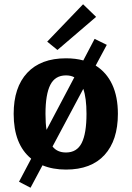

<svg xmlns="http://www.w3.org/2000/svg" viewBox="-20 -780 616 899"><path d="M69 71 126 -37Q44 -104 44 -247Q44 -371 107.5 -439Q171 -507 289 -507Q334 -507 370 -497L423 -598L480 -570L428 -473Q479 -441 505.5 -384Q532 -327 532 -247Q532 -123 469.5 -54.5Q407 14 289 14Q227 14 179 -6L123 99ZM385 -247Q385 -321 370 -364L226 -94Q248 -66 289 -66Q340 -66 362.5 -110.5Q385 -155 385 -247ZM198 -172 328 -418Q312 -427 289 -427Q238 -427 215.5 -382.5Q193 -338 193 -247Q193 -200 198 -172ZM201 -585 369 -760 430 -701 249 -546Z"/></svg>

Font: Andada Pro ExtraBold
Style: Regular
Weight: 800
Designer: Carolina Giovagnoli
Foundry: Huerta Tipografica
Version: Version 3.005; ttfautohint (v1.8.4)